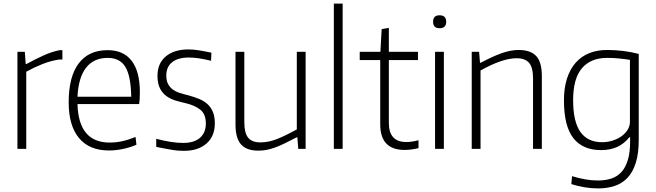

<svg xmlns="http://www.w3.org/2000/svg" viewBox="-20 -828 3649 1068"><path d="M77 -540H118L123 -472H127Q177 -499 222 -519.5Q267 -540 312 -549H327V-497H310Q262 -490 215.5 -471.5Q169 -453 126 -429V0H77Z M586 9Q477 9 419.5 -60Q362 -129 362 -259Q362 -401 417.5 -475Q473 -549 579 -549Q667 -549 712.5 -489.5Q758 -430 758 -315Q758 -272 754 -249H411Q417 -35 590 -35Q625 -35 659.5 -42.5Q694 -50 734 -66L739 -23Q705 -8 664.5 0.5Q624 9 586 9ZM579 -506Q501 -506 458.5 -451Q416 -396 411 -290H710Q708 -405 677.5 -455.5Q647 -506 579 -506Z M1004 11Q989 11 973.5 10Q958 9 940 6Q922 3 900 -1Q878 -5 849 -11V-56Q890 -45 928 -39Q966 -33 999 -33Q1060 -33 1092.5 -61.5Q1125 -90 1125 -141Q1125 -193 1094.5 -217.5Q1064 -242 1013 -254Q985 -260 957 -268.5Q929 -277 906.5 -293Q884 -309 870 -336Q856 -363 856 -407Q856 -475 902 -514Q948 -553 1028 -553Q1041 -553 1053.5 -552Q1066 -551 1080.5 -549Q1095 -547 1113 -543.5Q1131 -540 1156 -535L1154 -490Q1112 -500 1084 -504Q1056 -508 1031 -508Q970 -508 937.5 -482Q905 -456 905 -408Q905 -379 915 -360.5Q925 -342 941.5 -330Q958 -318 980 -311Q1002 -304 1027 -298Q1060 -289 1087 -278Q1114 -267 1133.5 -249.5Q1153 -232 1164 -206Q1175 -180 1175 -142Q1175 -70 1128.5 -29.5Q1082 11 1004 11Z M1417 10Q1351 10 1320.5 -25Q1290 -60 1290 -135V-540H1339V-148Q1339 -89 1360 -62.5Q1381 -36 1428 -36Q1476 -36 1524.5 -56Q1573 -76 1631 -108V-540H1680V0H1639L1634 -64H1630Q1593 -45 1564.5 -31Q1536 -17 1511.5 -8Q1487 1 1464.5 5.5Q1442 10 1417 10Z M1837 -808H1886V0H1837Z M2230 6Q2095 6 2095 -137V-494H1981V-540H2096L2103 -666L2143 -673V-540H2305V-494H2143V-144Q2143 -38 2240 -38Q2254 -38 2272 -40.5Q2290 -43 2308 -48V-4Q2267 6 2230 6Z M2425 -671Q2389 -671 2389 -707Q2389 -743 2425 -743Q2462 -743 2462 -707Q2462 -671 2425 -671ZM2400 -540H2449V0H2400Z M2604 -540H2645L2650 -479H2654Q2724 -516 2773 -533Q2822 -550 2865 -550Q2931 -550 2962.5 -516.5Q2994 -483 2994 -405V0H2945V-392Q2945 -453 2923 -478.5Q2901 -504 2854 -504Q2812 -504 2761 -486Q2710 -468 2653 -436V0H2604Z M3307 220Q3268 220 3230 213.5Q3192 207 3158 196L3162 152Q3198 163 3234 169.5Q3270 176 3306 176Q3348 176 3381 165Q3414 154 3437 128.5Q3460 103 3472.5 61.5Q3485 20 3485 -40V-65H3481Q3454 -30 3414.5 -11.5Q3375 7 3324 7Q3221 7 3169 -60Q3117 -127 3117 -270Q3117 -339 3134 -391.5Q3151 -444 3182.5 -479.5Q3214 -515 3258 -532.5Q3302 -550 3357 -550Q3402 -550 3447 -544.5Q3492 -539 3533 -528V-52Q3533 26 3516.5 78Q3500 130 3470 161.5Q3440 193 3398.5 206.5Q3357 220 3307 220ZM3329 -37Q3358 -37 3386 -45.5Q3414 -54 3435.5 -69Q3457 -84 3470.5 -105Q3484 -126 3484 -151V-495Q3452 -500 3421 -503Q3390 -506 3357 -506Q3266 -506 3217 -448.5Q3168 -391 3168 -271Q3168 -151 3208.5 -94Q3249 -37 3329 -37Z"/></svg>

Font: Encode Sans Narrow
Style: ExtraLight
Weight: 200
Designer: Pablo Impallari, Andres Torresi
Foundry: Pablo Impallari, Andres Torresi
Version: Version 1.000; ttfautohint (v1.00) -l 8 -r 50 -G 200 -x 14 -